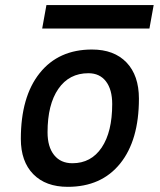

<svg xmlns="http://www.w3.org/2000/svg" viewBox="-20 -721 626 751"><path d="M245.1 9.8Q158.7 9.8 110.1 -39.8Q61.5 -89.4 61.5 -177.7Q61.5 -342.8 135.3 -435.1Q209 -527.3 339.8 -527.3Q426.3 -527.3 474.9 -476.6Q523.4 -425.8 523.4 -335Q523.4 -172.4 450 -81.3Q376.5 9.8 245.1 9.8ZM263.2 -82.5Q336.4 -82.5 377.7 -143.8Q418.9 -205.1 418.9 -314Q418.9 -370.6 394.5 -402.6Q370.1 -434.6 325.7 -434.6Q250.5 -434.6 208.3 -373.5Q166 -312.5 166 -203.6Q166 -146.5 191.7 -114.5Q217.3 -82.5 263.2 -82.5ZM145 -609.4 161.6 -701.2H581.1L564.5 -609.4Z"/></svg>

Font: Cascadia Code NF
Style: Italic
Weight: 400
Italic angle: -10°
Monospace: yes
Designer: Aaron Bell
Foundry: Saja Typeworks
Version: Version 2404.023; ttfautohint (v1.8.4)